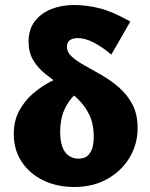

<svg xmlns="http://www.w3.org/2000/svg" viewBox="-20 -730 597 766"><path d="M276 16Q207 16 152.5 -10.5Q98 -37 66.5 -84.5Q35 -132 35 -195Q35 -248 56.5 -288Q78 -328 112 -357Q146 -386 183 -405Q220 -424 251.5 -435Q283 -446 299 -450L347 -397Q310 -381 281.5 -355Q253 -329 236.5 -291.5Q220 -254 220 -204Q220 -169 228.5 -145Q237 -121 254 -109Q271 -97 293 -97Q315 -97 328 -107.5Q341 -118 347.5 -137Q354 -156 354 -183Q354 -238 335 -275Q316 -312 286.5 -339Q257 -366 224 -388.5Q191 -411 161 -435Q131 -459 112.5 -490Q94 -521 94 -565Q94 -612 118.5 -644.5Q143 -677 184 -693.5Q225 -710 275 -710Q326 -710 377.5 -697Q429 -684 500 -644L424 -512Q389 -542 354.5 -560Q320 -578 290 -578Q271 -578 259 -570Q247 -562 247 -544Q247 -521 267.5 -503Q288 -485 320 -467.5Q352 -450 388 -429Q424 -408 456 -380Q488 -352 508.5 -313Q529 -274 529 -219Q529 -156 498 -103Q467 -50 410 -17Q353 16 276 16Z"/></svg>

Font: Ysabeau Infant Black
Style: Regular
Weight: 900
Designer: Christian Thalmann (Catharsis Fonts)
Version: Version 2.001;gftools[0.9.30]; featfreeze: ss01,ss02,lnum